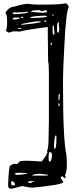

<svg xmlns="http://www.w3.org/2000/svg" viewBox="-20 -1033 471 1171"><path d="M377.9 -1012.7Q391.6 -1012.7 399.4 -991.2V-989.3Q381.8 -960.9 372.1 -746.1Q364.3 -602.5 364.3 -553.7V-508.8Q364.3 -176.8 385.7 -85L387.7 -43.9V-25.4Q387.7 13.7 376 38.1L380.9 44.9Q378.9 54.7 376 54.7L362.3 43H355.5L350.6 47.9V49.8Q350.6 56.6 365.2 74.2V77.1Q365.2 93.8 180.7 111.3Q156.2 111.3 116.2 101.6L50.8 118.2Q29.3 118.2 29.3 99.6Q33.2 -23.4 43.9 -23.4Q60.5 -34.2 66.4 -34.2L80.1 -32.2Q88.9 -32.2 98.6 -47.9Q117.2 -52.7 134.8 -52.7H153.3L234.4 -47.9L262.7 -86.9Q262.7 -93.8 269.5 -103.5L266.6 -114.3Q276.4 -123 276.4 -201.2L278.3 -301.8V-592.8Q278.3 -641.6 273.4 -659.2L271.5 -830.1V-868.2Q145.5 -852.5 102.5 -840.8L63.5 -841.8H61.5L34.2 -834Q15.6 -841.8 15.6 -848.6Q23.4 -859.4 23.4 -891.6V-903.3Q23.4 -943.4 13.7 -953.1V-957Q37.1 -992.2 66.4 -992.2Q102.5 -1004.9 145.5 -1009.8Q181.6 -1004.9 213.9 -1004.9H257.8Q346.7 -1004.9 377.9 -1012.7ZM168.9 -961.9Q168.9 -959 241.2 -955.1Q266.6 -956.1 266.6 -961.9V-964.8Q264.6 -970.7 255.9 -970.7L235.4 -964.8L221.7 -970.7H208Q173.8 -970.7 168.9 -961.9ZM121.1 -958H109.4L57.6 -957V-951.2L63.5 -946.3H80.1Q152.3 -951.2 152.3 -960L150.4 -961.9H148.4ZM300.8 -946.3V-937.5L303.7 -934.6L305.7 -936.5V-943.4L302.7 -946.3ZM166 -925.8V-922.9Q266.6 -924.8 266.6 -932.6Q265.6 -937.5 254.9 -937.5Q166 -934.6 166 -925.8ZM107.4 -929.7V-925.8L111.3 -922.9Q123 -924.8 123 -929.7L121.1 -930.7H116.2ZM57.6 -918.9V-914.1H63.5Q100.6 -916 100.6 -922.9L97.7 -925.8H73.2Q60.5 -925.8 57.6 -918.9ZM252.9 -909.2 249 -903.3 252.9 -900.4H261.7V-907.2ZM109.4 -882.8 111.3 -881.8Q228.5 -892.6 228.5 -900.4V-903.3Q184.6 -903.3 111.3 -886.7L109.4 -884.8ZM328.1 -864.3V-836.9L331.1 -834H333Q339.8 -834 341.8 -854.5L337.9 -898.4H335Q329.1 -898.4 328.1 -864.3ZM82 -884.8V-881.8H86.9V-884.8ZM302.7 -877.9 300.8 -869.1V-836.9Q300.8 -824.2 307.6 -821.3H310.5L312.5 -827.1L307.6 -877.9ZM88.9 -859.4V-857.4H105.5L109.4 -861.3L107.4 -862.3H91.8ZM289.1 -768.6V-759.8H295.9L296.9 -766.6L295.9 -772.5H292ZM336.9 -447.3V-421.9H341.8L344.7 -449.2L343.8 -460.9H341.8Q336.9 -460 336.9 -447.3ZM336.9 -404.3V-383.8H337.9L343.8 -389.6V-394.5Q343.8 -403.3 337.9 -404.3ZM317.4 -206.1Q309.6 -184.6 309.6 -137.7V-129.9L312.5 -126H314.5Q324.2 -126 324.2 -196.3L323.2 -206.1ZM276.4 -82V-68.4Q276.4 -47.9 283.2 -47.9H285.2Q293 -47.9 296.9 -82V-86.9Q296.9 -105.5 283.2 -105.5Q278.3 -105.5 276.4 -82ZM71.3 26.4V27.3L77.1 33.2H98.6L143.6 27.3V22.5L100.6 20.5Q71.3 20.5 71.3 26.4ZM177.7 34.2V38.1H261.7L273.4 36.1V33.2L223.6 26.4Q195.3 27.3 177.7 34.2ZM47.9 82V90.8L54.7 97.7H68.4L71.3 94.7V90.8Q71.3 81.1 57.6 72.3H52.7Q47.9 74.2 47.9 82ZM150.4 77.1Q150.4 82 172.9 84V82L173.8 77.1H186.5V75.2L182.6 72.3H160.2Q150.4 73.2 150.4 77.1Z"/></svg>

Font: Love Ya Like A Sister
Style: Regular
Weight: 400
Designer: Kimberly Geswein
Foundry: Kimberly Geswein
Version: Version 1.002 2007